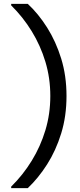

<svg xmlns="http://www.w3.org/2000/svg" viewBox="-20 -831 414 996"><path d="M124 145H38V137Q99 77 144.5 3Q190 -71 215.5 -155.5Q241 -240 241 -333Q241 -426 215.5 -510.5Q190 -595 144.5 -669Q99 -743 38 -803V-811H124Q179 -760 224.5 -688Q270 -616 297.5 -527Q325 -438 325 -333Q325 -228 297.5 -139Q270 -50 224.5 21.5Q179 93 124 145Z"/></svg>

Font: DM Sans 10pt
Style: Regular
Weight: 400
Version: Version 4.004;gftools[0.9.30]